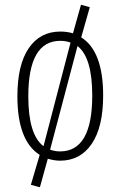

<svg xmlns="http://www.w3.org/2000/svg" viewBox="-20 -665 507 808"><path d="M321.8 -507.8Q414.1 -449.7 414.1 -263.2Q414.1 -130.4 366 -59.6Q317.9 11.2 232.9 11.2Q208.5 11.2 181.2 2.9L147.9 123L109.9 112.8L147 -13.2Q53.2 -72.8 53.2 -259.8Q53.2 -392.6 101.1 -462.4Q148.9 -532.2 233.9 -532.2Q261.7 -532.2 287.1 -524.9L320.8 -645L357.9 -634.8ZM99.1 -259.8Q99.1 -97.7 163.1 -49.8L276.9 -485.8Q256.8 -493.2 233.9 -493.2Q99.1 -493.2 99.1 -259.8ZM232.9 -27.8Q368.2 -27.8 368.2 -263.2Q368.2 -423.3 306.2 -471.2L190.9 -35.2Q210.9 -27.8 232.9 -27.8Z"/></svg>

Font: Fira Sans Compressed ExtraLight
Style: Regular
Weight: 250
Width: 1
Designer: Carrois Corporate & Edenspiekermann AG
Foundry: Carrois Corporate GbR & Edenspiekermann AG
Version: Version 4.203;PS 004.203;hotconv 1.0.88;makeotf.lib2.5.64775